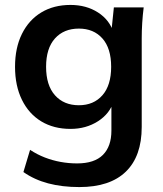

<svg xmlns="http://www.w3.org/2000/svg" viewBox="-20 -535 662 779"><path d="M302 224Q232 224 175.5 209Q119 194 75 163L102 73Q131 92 162 104Q193 116 226 122Q259 128 293 128Q363 128 397.5 93.5Q432 59 432 -5V-126H442Q426 -74 377.5 -43Q329 -12 266 -12Q198 -12 147.5 -42.5Q97 -73 69 -130Q41 -187 41 -264Q41 -341 69 -397.5Q97 -454 147.5 -484.5Q198 -515 266 -515Q330 -515 377.5 -484.5Q425 -454 441 -402L432 -408L442 -505H563Q559 -474 557 -442Q555 -410 555 -379V-20Q555 99 490.5 161.5Q426 224 302 224ZM300 -108Q360 -108 395.5 -148.5Q431 -189 431 -264Q431 -339 395.5 -379Q360 -419 300 -419Q239 -419 203 -379Q167 -339 167 -264Q167 -189 203 -148.5Q239 -108 300 -108Z"/></svg>

Font: Mulish ExtraLight
Style: Regular
Weight: 200
Designer: Vernon Adams
Foundry: Vernon Adams
Version: Version 3.603